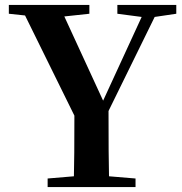

<svg xmlns="http://www.w3.org/2000/svg" viewBox="-20 -762 741 782"><path d="M422 -310Q422 -120 424 -44L532 -35V0H174V-35L281 -44Q283 -116 283 -291L82 -699L16 -706V-742H344V-706L242 -695L400 -352L557 -693L458 -706V-742H698V-706L610 -693Z"/></svg>

Font: Source Han Serif SC
Style: Bold
Weight: 700
Designer: Ryoko NISHIZUKA  (kana & ideographs); Frank Grießhammer (Latin, Greek & Cyrillic); Wenlong ZHANG  (bopomofo); Sandoll Co
Foundry: Adobe Systems Incorporated
Version: Version 1.001 October 20, 2017